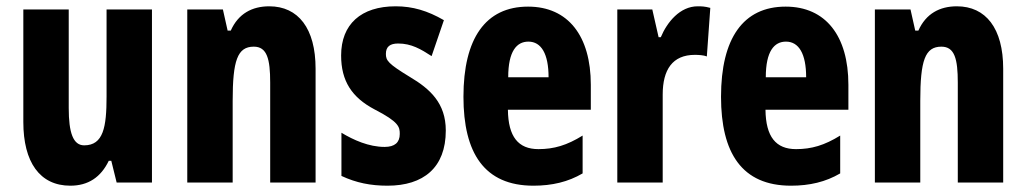

<svg xmlns="http://www.w3.org/2000/svg" viewBox="-20 -579 3257 609"><path d="M462 -549H318V-273C318 -176 308 -118 247 -118C212 -118 198 -158 198 -236V-549H54V-192C54 -65 106 10 203 10C260 10 300 -17 325 -69H333L350 0H462Z M834 -559C780 -559 736 -536 712 -482H702L687 -549H574V0H718V-259C718 -387 733 -431 785 -431C827 -431 837 -392 837 -317V0H981V-361C981 -489 926 -559 834 -559Z M1394 -165C1394 -252 1344 -297 1280 -335C1211 -377 1204 -387 1204 -408C1204 -431 1217 -441 1243 -441C1285 -441 1315 -423 1349 -401L1388 -515C1336 -545 1289 -559 1235 -559C1125 -559 1062 -502 1062 -403C1062 -322 1096 -270 1168 -232C1246 -192 1248 -176 1248 -154C1248 -127 1232 -113 1200 -113C1150 -113 1101 -135 1063 -158V-21C1110 1 1156 10 1209 10C1323 10 1394 -47 1394 -165Z M1655 -558C1520 -558 1450 -457 1450 -272C1450 -94 1516 10 1672 10C1731 10 1782 -2 1828 -29V-149C1778 -118 1737 -106 1688 -106C1624 -106 1592 -145 1591 -231H1854V-310C1854 -465 1782 -558 1655 -558ZM1656 -447C1697 -447 1720 -408 1720 -334H1592C1592 -417 1619 -447 1656 -447Z M2193 -559C2137 -559 2096 -509 2076 -461H2069L2049 -549H1938V0H2082V-279C2082 -358 2113 -405 2184 -405C2196 -405 2212 -404 2222 -400L2233 -554C2215 -559 2204 -559 2193 -559Z M2472 -558C2337 -558 2267 -457 2267 -272C2267 -94 2333 10 2489 10C2548 10 2599 -2 2645 -29V-149C2595 -118 2554 -106 2505 -106C2441 -106 2409 -145 2408 -231H2671V-310C2671 -465 2599 -558 2472 -558ZM2473 -447C2514 -447 2537 -408 2537 -334H2409C2409 -417 2436 -447 2473 -447Z M3015 -559C2961 -559 2917 -536 2893 -482H2883L2868 -549H2755V0H2899V-259C2899 -387 2914 -431 2966 -431C3008 -431 3018 -392 3018 -317V0H3162V-361C3162 -489 3107 -559 3015 -559Z"/></svg>

Font: Noto Sans Kannada ExtraCondensed ExtraBold
Style: Regular
Weight: 800
Width: 2
Designer: Jelle Bosma - Monotype Design Team
Foundry: Monotype Imaging Inc.
Version: Version 2.005